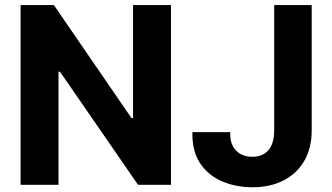

<svg xmlns="http://www.w3.org/2000/svg" viewBox="-20 -748 1345 777"><path d="M671.9 -727.5V0H538.7L222.9 -457.6H216.8V0H63.3V-727.5H198L512.1 -270.1H518.4V-727.5ZM1001 9.8Q935.3 9.8 880 -13.6Q824.7 -36.9 791.7 -84.5Q758.6 -132 758.6 -204.9V-213.3H911.7V-204.9Q911.7 -176.2 922.9 -155.6Q934 -135.1 954.1 -124.3Q974.2 -113.5 1001 -113.5Q1029.4 -113.5 1049.3 -125.5Q1069.1 -137.6 1079.4 -161.4Q1089.6 -185.3 1089.6 -219.9V-727.5H1241.4V-219.9Q1241.4 -149.7 1211.9 -98Q1182.4 -46.4 1128.6 -18.3Q1074.7 9.8 1001 9.8Z"/></svg>

Font: Inter V
Style: 
Weight: 400
Designer: Rasmus Andersson
Foundry: rsms
Version: Version 4.000;git-a3f224843